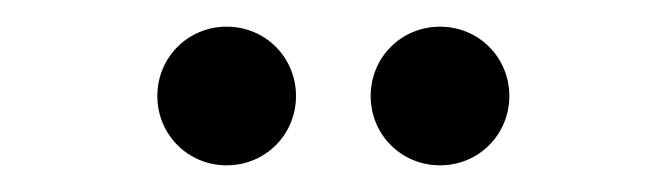

<svg xmlns="http://www.w3.org/2000/svg" viewBox="-20 -841 500 144"><path d="M310 -717C339 -717 362 -740 362 -769C362 -798 339 -821 310 -821C281 -821 258 -798 258 -769C258 -740 281 -717 310 -717ZM98 -769C98 -740 121 -717 150 -717C179 -717 202 -740 202 -769C202 -798 179 -821 150 -821C121 -821 98 -798 98 -769Z"/></svg>

Font: Grotesk 02 Mince
Style: Bold
Weight: 400
Designer: Frank Adebiaye, contributions by Jérémy Landes, Ariel Martín Pérez
Foundry: Velvetyne Type Foundry
Version: Version 3.000;Glyphs 3.1.2 (3150)